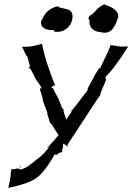

<svg xmlns="http://www.w3.org/2000/svg" viewBox="-20 -678 629 911"><path d="M85 -455C92 -441 99 -427 106 -412C107 -411 109 -410 110 -410C114 -396 117 -380 122 -365L121 -362C120 -359 116 -355 115 -354V-353C117 -354 122 -354 124 -353L148 -306C156 -291 169 -277 176 -264C174 -262 170 -255 170 -252L184 -206C184 -205 183 -202 182 -202V-201C183 -201 184 -198 185 -197C191 -179 198 -160 205 -143L204 -139C209 -125 213 -108 218 -93C222 -93 225 -88 227 -86C236 -69 248 -51 258 -37C243 -19 225 1 210 18C195 30 209 22 214 20C213 22 210 24 209 25C194 45 178 62 151 81C137 93 122 104 110 113C99 119 88 124 76 128C77 126 78 121 78 118C79 114 79 113 76 110C75 110 73 108 72 107V108L75 112C81 124 75 130 67 121C55 124 43 125 31 126L33 128C31 138 31 149 30 160L28 168C27 183 22 200 19 213H20C44 209 69 202 91 195C132 182 159 167 181 140C204 115 222 85 240 54C241 54 243 55 245 56C250 57 258 53 257 50C257 49 258 48 258 47H261C270 45 265 48 272 44C273 43 275 43 276 44L277 43C276 43 275 40 274 38C274 34 276 31 278 25C278 24 279 23 279 22V15C280 11 280 6 278 3C285 8 296 10 299 18H300C299 12 303 2 308 -2H307C325 -30 345 -59 363 -87L427 -185C436 -200 448 -215 457 -229V-230V-232L456 -234L483 -298C483 -301 481 -310 479 -311C491 -324 508 -342 520 -358L554 -405C554 -406 556 -407 557 -407L558 -411C567 -426 579 -443 588 -457L589 -458C577 -457 563 -457 551 -457C537 -460 519 -462 506 -464H505C499 -449 492 -430 483 -413L457 -359C458 -358 457 -356 458 -355H451L426 -316C426 -315 426 -313 425 -312L396 -258C396 -256 395 -252 396 -250C387 -237 372 -221 363 -207L325 -158C324 -157 320 -156 319 -156V-155C320 -155 320 -151 320 -150V-149L295 -110C290 -123 286 -136 281 -150C281 -151 283 -156 284 -156V-157C283 -156 279 -159 279 -160L273 -169C273 -170 271 -172 272 -172L257 -211L256 -212L231 -259C229 -261 225 -262 222 -263C227 -266 237 -276 242 -273V-274C235 -288 228 -305 223 -321L204 -375C194 -406 185 -441 179 -470H178C166 -467 147 -461 132 -459C120 -456 100 -456 85 -456ZM30 126H31L30 127ZM175 -577C170 -547 200 -532 234 -536C234 -535 235 -533 236 -532C241 -530 235 -529 239 -528H241L239 -527H249C288 -525 318 -555 323 -587C323 -590 324 -594 324 -597C325 -607 322 -618 317 -624V-623C308 -637 278 -636 257 -645C256 -646 257 -647 257 -648H256C251 -648 244 -646 239 -644C220 -637 200 -624 187 -600C183 -592 178 -584 175 -577ZM399 -588C401 -586 403 -585 405 -583C400 -550 422 -529 453 -526V-527C498 -511 524 -539 540 -595C540 -595 540 -594 540 -594C540 -594 541 -595 541 -595C542 -600 541 -605 540 -610C536 -624 521 -639 498 -648C492 -651 485 -654 479 -655L477 -658L476 -657C469 -656 461 -650 452 -644C434 -631 423 -610 406 -604C403 -599 401 -594 399 -588Z"/></svg>

Font: Charger Mayhem
Style: Obl
Weight: 400
Designer: Jasper
Foundry: Cannot Into Space Fonts
Version: Version 0.98